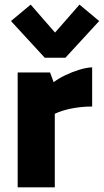

<svg xmlns="http://www.w3.org/2000/svg" viewBox="-20 -808 448 828"><path d="M56.2 0V-495.6H195.8L211.4 -453.6Q231.9 -469.2 261.2 -483.4Q290.5 -497.6 321.5 -507.1Q352.5 -516.6 377.4 -517.6V-348.6Q338.4 -348.6 300.3 -342.3Q262.2 -335.9 231.7 -324Q201.2 -312 184.6 -294.4L216.3 -380.4V0ZM172.9 -559.1 27.3 -717.3 112.3 -788.1 217.3 -667.5 322.8 -788.1 407.7 -717.3 262.2 -559.1Z"/></svg>

Font: Anaheim ExtraBold
Style: Regular
Weight: 800
Version: Version 2.001